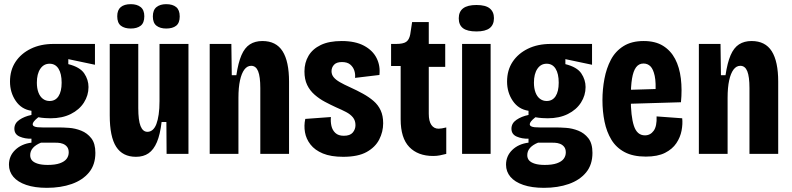

<svg xmlns="http://www.w3.org/2000/svg" viewBox="-20 -739 3804 922"><path d="M205 163Q147 163 106 149Q65 135 44 110Q23 85 23 52Q23 10 53 -19Q83 -48 131 -54V-73Q100 -72 74.5 -83Q49 -94 49 -121Q49 -147 73 -163.5Q97 -180 131 -187V-207Q83 -214 55.5 -254.5Q28 -295 28 -347Q28 -402 54.5 -442Q81 -482 128 -505Q175 -528 237 -528H436V-428L308 -455V-431Q364 -417 384.5 -386.5Q405 -356 405 -321Q405 -281 383 -246.5Q361 -212 320 -191.5Q279 -171 223 -171Q213 -171 196.5 -172Q180 -173 164 -176Q149 -164 143 -156Q137 -148 137 -143Q137 -136 143.5 -132.5Q150 -129 161 -128Q172 -127 185 -127H263Q282 -127 311.5 -125Q341 -123 370 -111.5Q399 -100 418.5 -75Q438 -50 438 -5Q438 52 407.5 89Q377 126 324.5 144.5Q272 163 205 163ZM209 53Q245 53 267.5 45Q290 37 300 23.5Q310 10 310 -7Q310 -24 302 -34Q294 -44 282 -48.5Q270 -53 257.5 -53.5Q245 -54 236 -54H177Q152 -44 138.5 -29Q125 -14 125 6Q125 21 133.5 31Q142 41 161 47Q180 53 209 53ZM218 -254Q246 -254 261 -277Q276 -300 276 -342Q276 -385 261 -409Q246 -433 218 -433Q190 -433 173.5 -408.5Q157 -384 157 -342Q157 -315 164.5 -295Q172 -275 186 -264.5Q200 -254 218 -254Z M633 14Q569 14 538 -34Q507 -82 507 -185V-528H644V-220Q644 -161 655 -133.5Q666 -106 688 -106Q702 -106 713 -115.5Q724 -125 731 -143.5Q738 -162 742 -189.5Q746 -217 746 -254V-528H885V-217V0H780L779 -153H756Q749 -93 733.5 -56.5Q718 -20 693.5 -3Q669 14 633 14ZM778 -602Q749 -602 731.5 -615.5Q714 -629 714 -660Q714 -691 731.5 -705Q749 -719 778 -719Q809 -719 826 -705Q843 -691 843 -660Q843 -629 826 -615.5Q809 -602 778 -602ZM608 -602Q578 -602 560.5 -615.5Q543 -629 543 -661Q543 -691 560 -705Q577 -719 608 -719Q638 -719 655.5 -705Q673 -691 673 -661Q673 -629 655.5 -615.5Q638 -602 608 -602Z M987 0V-338V-528H1091L1093 -378H1115Q1124 -438 1139.5 -474Q1155 -510 1180 -526Q1205 -542 1240 -542Q1306 -542 1337 -493Q1368 -444 1368 -347V0H1230V-316Q1230 -371 1219.5 -397Q1209 -423 1186 -423Q1167 -423 1153.5 -405Q1140 -387 1132.5 -353Q1125 -319 1125 -269V0Z M1628 14Q1569 14 1530.5 -2Q1492 -18 1471 -45Q1450 -72 1444.5 -104Q1439 -136 1446 -168L1569 -177Q1567 -155 1571.5 -134.5Q1576 -114 1590.5 -100.5Q1605 -87 1631 -87Q1661 -87 1674 -102.5Q1687 -118 1687 -138Q1687 -160 1675 -175Q1663 -190 1642 -201Q1621 -212 1593 -224Q1567 -236 1540.5 -250Q1514 -264 1491 -284Q1468 -304 1455 -331Q1442 -358 1442 -396Q1442 -438 1461.5 -471Q1481 -504 1520.5 -523Q1560 -542 1621 -542Q1686 -542 1728 -519.5Q1770 -497 1788.5 -460Q1807 -423 1802 -379L1685 -365Q1687 -383 1681.5 -400Q1676 -417 1662 -429Q1648 -441 1622 -441Q1596 -441 1584 -428Q1572 -415 1572 -397Q1572 -381 1582 -368.5Q1592 -356 1612 -344.5Q1632 -333 1661 -320Q1694 -305 1723 -289Q1752 -273 1774 -254Q1796 -235 1808 -209Q1820 -183 1820 -147Q1820 -106 1801 -69Q1782 -32 1740.5 -9Q1699 14 1628 14Z M2060 10Q1987 10 1945.5 -33Q1904 -76 1904 -166V-422H1858V-528H1882Q1916 -528 1930.5 -538Q1945 -548 1950 -574L1959 -633H2039V-528H2118V-418H2039V-193Q2039 -157 2051.5 -139Q2064 -121 2086 -121Q2093 -121 2102 -122.5Q2111 -124 2123 -127V0Q2107 4 2092.5 7Q2078 10 2060 10Z M2199 0V-528H2336V0ZM2268 -588Q2224 -588 2203.5 -603.5Q2183 -619 2183 -651Q2183 -683 2204 -699Q2225 -715 2268 -715Q2312 -715 2332 -698.5Q2352 -682 2352 -652Q2352 -620 2331.5 -604Q2311 -588 2268 -588Z M2592 163Q2534 163 2493 149Q2452 135 2431 110Q2410 85 2410 52Q2410 10 2440 -19Q2470 -48 2518 -54V-73Q2487 -72 2461.5 -83Q2436 -94 2436 -121Q2436 -147 2460 -163.5Q2484 -180 2518 -187V-207Q2470 -214 2442.5 -254.5Q2415 -295 2415 -347Q2415 -402 2441.5 -442Q2468 -482 2515 -505Q2562 -528 2624 -528H2823V-428L2695 -455V-431Q2751 -417 2771.5 -386.5Q2792 -356 2792 -321Q2792 -281 2770 -246.5Q2748 -212 2707 -191.5Q2666 -171 2610 -171Q2600 -171 2583.5 -172Q2567 -173 2551 -176Q2536 -164 2530 -156Q2524 -148 2524 -143Q2524 -136 2530.5 -132.5Q2537 -129 2548 -128Q2559 -127 2572 -127H2650Q2669 -127 2698.5 -125Q2728 -123 2757 -111.5Q2786 -100 2805.5 -75Q2825 -50 2825 -5Q2825 52 2794.5 89Q2764 126 2711.5 144.5Q2659 163 2592 163ZM2596 53Q2632 53 2654.5 45Q2677 37 2687 23.5Q2697 10 2697 -7Q2697 -24 2689 -34Q2681 -44 2669 -48.5Q2657 -53 2644.5 -53.5Q2632 -54 2623 -54H2564Q2539 -44 2525.5 -29Q2512 -14 2512 6Q2512 21 2520.5 31Q2529 41 2548 47Q2567 53 2596 53ZM2605 -254Q2633 -254 2648 -277Q2663 -300 2663 -342Q2663 -385 2648 -409Q2633 -433 2605 -433Q2577 -433 2560.5 -408.5Q2544 -384 2544 -342Q2544 -315 2551.5 -295Q2559 -275 2573 -264.5Q2587 -254 2605 -254Z M3081 13Q3020 13 2979.5 -8.5Q2939 -30 2916 -68Q2893 -106 2883 -155Q2873 -204 2873 -258Q2873 -310 2882.5 -360.5Q2892 -411 2913.5 -452Q2935 -493 2974 -517.5Q3013 -542 3071 -542Q3127 -542 3164 -519Q3201 -496 3222 -456Q3243 -416 3249.5 -362Q3256 -308 3250 -248L2979 -240V-307L3145 -312L3127 -285Q3131 -342 3124 -374.5Q3117 -407 3103.5 -420.5Q3090 -434 3070 -434Q3048 -434 3034.5 -416Q3021 -398 3015 -361.5Q3009 -325 3009 -268Q3009 -181 3024 -135Q3039 -89 3077 -89Q3090 -89 3100.5 -94.5Q3111 -100 3119 -111Q3127 -122 3130.5 -139.5Q3134 -157 3133 -180L3256 -171Q3259 -144 3253 -112Q3247 -80 3228 -51.5Q3209 -23 3173.5 -5Q3138 13 3081 13Z M3336 0V-338V-528H3440L3442 -378H3464Q3473 -438 3488.5 -474Q3504 -510 3529 -526Q3554 -542 3589 -542Q3655 -542 3686 -493Q3717 -444 3717 -347V0H3579V-316Q3579 -371 3568.5 -397Q3558 -423 3535 -423Q3516 -423 3502.5 -405Q3489 -387 3481.5 -353Q3474 -319 3474 -269V0Z"/></svg>

Font: Bricolage Grotesque Condensed
Style: Bold
Weight: 700
Width: 3
Designer: Mathieu Triay
Foundry: Atelier Triay
Version: Version 1.001;gftools[0.9.33.dev8+g029e19f]